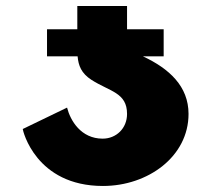

<svg xmlns="http://www.w3.org/2000/svg" viewBox="-20 -618 701 637"><path d="M202.5 -261 55.5 -190C55.5 -185 98.5 -1 321.5 -1C471.5 -1 605.5 -99 605.5 -240C605.5 -331.8 541.4 -390.3 454.4 -431H523V-521H401.5V-598H236.5V-521H136V-431H237.5C240.1 -400.7 249.6 -374.9 283.5 -353C344.5 -314 401.5 -311 401.5 -240C401.5 -192 365.5 -158 320.5 -158C248.5 -158 213.5 -218 202.5 -261Z"/></svg>

Font: Sztylet
Style: Bd
Weight: 700
Foundry: Cannot Into Space Fonts, PlusOne Fonts
Version: Version 0.12